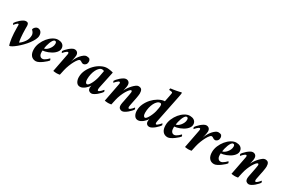

<svg xmlns="http://www.w3.org/2000/svg" viewBox="101 -1819 4353 2945"><g transform="rotate(30 2277.5 -346.0)"><path d="M237 -113Q286 -148 318 -197.5Q350 -247 350 -309Q350 -328 338.5 -349.5Q327 -371 308 -386Q308 -400 315 -412Q322 -424 332 -433Q342 -442 353.5 -447Q365 -452 374 -452Q388 -452 402.5 -447Q417 -442 428 -431Q439 -420 446 -402.5Q453 -385 453 -359Q453 -327 433.5 -287.5Q414 -248 383.5 -207.5Q353 -167 315.5 -129Q278 -91 242 -61Q206 -31 176 -13Q146 5 130 5Q122 -14 115 -45.5Q108 -77 103 -116.5Q98 -156 95.5 -201Q93 -246 93 -292V-336Q93 -343 91 -350.5Q89 -358 81 -358Q75 -358 66 -350.5Q57 -343 47.5 -333.5Q38 -324 31 -315Q24 -306 23 -304Q18 -304 13.5 -315Q9 -326 9 -331Q16 -343 33.5 -363.5Q51 -384 73.5 -403.5Q96 -423 120.5 -437.5Q145 -452 165 -452Q197 -452 206 -435Q215 -418 215 -395V-343Q215 -301 217.5 -261.5Q220 -222 223 -190Q226 -158 230 -137.5Q234 -117 237 -113Z M612 -227Q627 -227 647 -239.5Q667 -252 685 -273Q703 -294 715.5 -320.5Q728 -347 728 -375Q728 -389 723 -401.5Q718 -414 701 -414Q683 -414 667.5 -392Q652 -370 640.5 -339.5Q629 -309 621.5 -277.5Q614 -246 612 -227ZM736 -452Q755 -452 775 -447.5Q795 -443 811 -432Q827 -421 837 -403Q847 -385 847 -359Q847 -333 833.5 -310.5Q820 -288 799 -269Q778 -250 751.5 -235Q725 -220 698.5 -210Q672 -200 648 -194.5Q624 -189 609 -189Q608 -187 607.5 -177.5Q607 -168 607 -164Q607 -150 609.5 -134.5Q612 -119 619 -106.5Q626 -94 637.5 -85.5Q649 -77 668 -77Q685 -77 702.5 -87Q720 -97 734.5 -109Q749 -121 759 -131.5Q769 -142 770 -143Q773 -143 776 -139Q779 -135 781 -130Q783 -125 784 -120Q785 -115 785 -113Q780 -105 759 -85.5Q738 -66 710 -45.5Q682 -25 652 -9.5Q622 6 598 6Q544 6 513 -32Q482 -70 482 -141Q482 -197 505.5 -252.5Q529 -308 565.5 -352.5Q602 -397 647.5 -424.5Q693 -452 736 -452Z M1028 -452Q1058 -452 1076.5 -433.5Q1095 -415 1095 -380Q1095 -369 1091.5 -348.5Q1088 -328 1086 -320Q1085 -315 1083 -305Q1081 -295 1078 -284Q1075 -271 1072 -256Q1081 -291 1100.5 -326Q1120 -361 1144 -389Q1168 -417 1193 -434.5Q1218 -452 1238 -452Q1260 -452 1270.5 -449Q1281 -446 1294 -439Q1300 -431 1305 -419.5Q1310 -408 1310 -394Q1310 -358 1290.5 -339.5Q1271 -321 1251 -321Q1239 -321 1230.5 -325Q1222 -329 1214.5 -334.5Q1207 -340 1198.5 -344Q1190 -348 1178 -348Q1167 -348 1148.5 -326Q1130 -304 1110.5 -268Q1091 -232 1073 -186Q1055 -140 1044 -92L1024 0Q1020 1 1012.5 2Q1005 3 996.5 4Q988 5 980 5.5Q972 6 968 6Q964 6 955.5 5.5Q947 5 938 4Q929 3 921 2Q913 1 908 0L968 -311Q969 -314 971 -327Q973 -340 973 -344Q973 -351 969.5 -357.5Q966 -364 958 -364Q950 -364 938 -355.5Q926 -347 915 -336.5Q904 -326 895.5 -316Q887 -306 886 -304Q881 -304 876.5 -315Q872 -326 872 -331Q878 -343 896 -363.5Q914 -384 936.5 -403.5Q959 -423 983.5 -437.5Q1008 -452 1028 -452Z M1547 -396Q1522 -396 1499 -375Q1476 -354 1458.5 -319.5Q1441 -285 1431 -241.5Q1421 -198 1421 -153Q1421 -117 1430.5 -99Q1440 -81 1457 -81Q1470 -81 1485 -98.5Q1500 -116 1515 -144.5Q1530 -173 1543 -209.5Q1556 -246 1563 -283L1582 -384Q1577 -390 1567.5 -393Q1558 -396 1547 -396ZM1603 -452Q1617 -452 1632.5 -450Q1648 -448 1663 -445.5Q1678 -443 1691 -440Q1704 -437 1711 -434L1647 -133Q1646 -130 1645 -117Q1644 -104 1644 -100Q1644 -93 1647 -85.5Q1650 -78 1658 -78Q1666 -78 1678 -87Q1690 -96 1701 -107Q1712 -118 1720.5 -128Q1729 -138 1730 -140Q1735 -140 1739.5 -129Q1744 -118 1744 -113Q1738 -101 1719.5 -80.5Q1701 -60 1678 -40.5Q1655 -21 1629.5 -6.5Q1604 8 1584 8Q1558 8 1539.5 -8.5Q1521 -25 1521 -58Q1521 -66 1523 -79Q1525 -92 1527 -97Q1519 -83 1503.5 -65Q1488 -47 1468.5 -31Q1449 -15 1426.5 -4Q1404 7 1381 7Q1339 7 1316.5 -29Q1294 -65 1294 -116Q1294 -184 1324.5 -244.5Q1355 -305 1400.5 -351.5Q1446 -398 1500.5 -425Q1555 -452 1603 -452Z M2007 -380Q2007 -355 1999.5 -324.5Q1992 -294 1988 -276Q1999 -302 2020 -332.5Q2041 -363 2065.5 -389.5Q2090 -416 2114.5 -434Q2139 -452 2158 -452Q2200 -452 2215.5 -429.5Q2231 -407 2231 -364Q2231 -351 2228.5 -333Q2226 -315 2223 -296Q2220 -277 2216.5 -260.5Q2213 -244 2211 -234L2191 -133Q2190 -130 2188.5 -117Q2187 -104 2187 -100Q2187 -93 2190.5 -85.5Q2194 -78 2202 -78Q2210 -78 2222 -87Q2234 -96 2245 -107Q2256 -118 2264 -128Q2272 -138 2273 -140Q2278 -140 2282.5 -129Q2287 -118 2287 -113Q2281 -101 2262.5 -80.5Q2244 -60 2221 -40.5Q2198 -21 2172.5 -6.5Q2147 8 2127 8Q2102 8 2083 -8.5Q2064 -25 2064 -63Q2064 -68 2065 -77Q2066 -86 2067.5 -95.5Q2069 -105 2070.5 -113Q2072 -121 2073 -124L2096 -243Q2097 -248 2099 -259Q2101 -270 2103 -282.5Q2105 -295 2106.5 -305.5Q2108 -316 2108 -320Q2108 -328 2104 -334.5Q2100 -341 2092 -341Q2081 -341 2062.5 -320Q2044 -299 2023.5 -264.5Q2003 -230 1985 -185Q1967 -140 1956 -92Q1955 -85 1952 -72.5Q1949 -60 1946 -46Q1943 -32 1940.5 -19.5Q1938 -7 1936 0Q1932 1 1924.5 2Q1917 3 1908.5 4Q1900 5 1892 5.5Q1884 6 1880 6Q1876 6 1867.5 5.5Q1859 5 1850 4Q1841 3 1833 2Q1825 1 1820 0L1880 -311Q1881 -314 1883 -327Q1885 -340 1885 -344Q1885 -351 1881.5 -357.5Q1878 -364 1870 -364Q1862 -364 1850 -355.5Q1838 -347 1827 -336.5Q1816 -326 1807.5 -316Q1799 -306 1798 -304Q1793 -304 1788.5 -315Q1784 -326 1784 -331Q1790 -343 1808 -363.5Q1826 -384 1848.5 -403.5Q1871 -423 1895.5 -437.5Q1920 -452 1940 -452Q1970 -452 1988.5 -433.5Q2007 -415 2007 -380Z M2484 -81Q2497 -81 2513 -101.5Q2529 -122 2544.5 -152Q2560 -182 2572.5 -217.5Q2585 -253 2589 -283Q2592 -300 2595 -314Q2597 -327 2598.5 -338.5Q2600 -350 2600 -355Q2600 -378 2593.5 -387Q2587 -396 2574 -396Q2549 -396 2526 -375Q2503 -354 2485.5 -319.5Q2468 -285 2458 -241.5Q2448 -198 2448 -153Q2448 -117 2457.5 -99Q2467 -81 2484 -81ZM2408 7Q2366 7 2343.5 -29Q2321 -65 2321 -116Q2321 -179 2348 -236.5Q2375 -294 2416.5 -339.5Q2458 -385 2508.5 -415Q2559 -445 2606 -452Q2611 -453 2614.5 -452.5Q2618 -452 2623 -452L2645 -563Q2647 -577 2650.5 -593Q2654 -609 2654 -617Q2654 -624 2646.5 -628Q2639 -632 2629.5 -633.5Q2620 -635 2609.5 -635.5Q2599 -636 2593 -636Q2591 -639 2592.5 -651Q2594 -663 2597 -666Q2618 -668 2645.5 -672.5Q2673 -677 2700 -682Q2727 -687 2748.5 -692Q2770 -697 2778 -700Q2782 -698 2783 -692Q2784 -686 2784 -681Q2784 -678 2782.5 -669.5Q2781 -661 2779 -649.5Q2777 -638 2775 -626.5Q2773 -615 2771 -606L2675 -133Q2674 -130 2672.5 -117Q2671 -104 2671 -100Q2671 -93 2674 -85.5Q2677 -78 2685 -78Q2693 -78 2705 -87Q2717 -96 2728 -107Q2739 -118 2747.5 -128Q2756 -138 2757 -140Q2762 -140 2766.5 -129Q2771 -118 2771 -113Q2765 -101 2746.5 -80.5Q2728 -60 2705 -40.5Q2682 -21 2656.5 -6.5Q2631 8 2611 8Q2582 8 2565 -9Q2548 -26 2548 -58Q2548 -64 2550 -77.5Q2552 -91 2554 -97Q2546 -83 2530.5 -65Q2515 -47 2495.5 -31Q2476 -15 2453.5 -4Q2431 7 2408 7Z M2945 -227Q2960 -227 2980 -239.5Q3000 -252 3018 -273Q3036 -294 3048.5 -320.5Q3061 -347 3061 -375Q3061 -389 3056 -401.5Q3051 -414 3034 -414Q3016 -414 3000.5 -392Q2985 -370 2973.5 -339.5Q2962 -309 2954.5 -277.5Q2947 -246 2945 -227ZM3069 -452Q3088 -452 3108 -447.5Q3128 -443 3144 -432Q3160 -421 3170 -403Q3180 -385 3180 -359Q3180 -333 3166.5 -310.5Q3153 -288 3132 -269Q3111 -250 3084.5 -235Q3058 -220 3031.5 -210Q3005 -200 2981 -194.5Q2957 -189 2942 -189Q2941 -187 2940.5 -177.5Q2940 -168 2940 -164Q2940 -150 2942.5 -134.5Q2945 -119 2952 -106.5Q2959 -94 2970.5 -85.5Q2982 -77 3001 -77Q3018 -77 3035.5 -87Q3053 -97 3067.5 -109Q3082 -121 3092 -131.5Q3102 -142 3103 -143Q3106 -143 3109 -139Q3112 -135 3114 -130Q3116 -125 3117 -120Q3118 -115 3118 -113Q3113 -105 3092 -85.5Q3071 -66 3043 -45.5Q3015 -25 2985 -9.5Q2955 6 2931 6Q2877 6 2846 -32Q2815 -70 2815 -141Q2815 -197 2838.5 -252.5Q2862 -308 2898.5 -352.5Q2935 -397 2980.5 -424.5Q3026 -452 3069 -452Z M3361 -452Q3391 -452 3409.5 -433.5Q3428 -415 3428 -380Q3428 -369 3424.5 -348.5Q3421 -328 3419 -320Q3418 -315 3416 -305Q3414 -295 3411 -284Q3408 -271 3405 -256Q3414 -291 3433.5 -326Q3453 -361 3477 -389Q3501 -417 3526 -434.5Q3551 -452 3571 -452Q3593 -452 3603.5 -449Q3614 -446 3627 -439Q3633 -431 3638 -419.5Q3643 -408 3643 -394Q3643 -358 3623.5 -339.5Q3604 -321 3584 -321Q3572 -321 3563.5 -325Q3555 -329 3547.5 -334.5Q3540 -340 3531.5 -344Q3523 -348 3511 -348Q3500 -348 3481.5 -326Q3463 -304 3443.5 -268Q3424 -232 3406 -186Q3388 -140 3377 -92L3357 0Q3353 1 3345.5 2Q3338 3 3329.5 4Q3321 5 3313 5.5Q3305 6 3301 6Q3297 6 3288.5 5.5Q3280 5 3271 4Q3262 3 3254 2Q3246 1 3241 0L3301 -311Q3302 -314 3304 -327Q3306 -340 3306 -344Q3306 -351 3302.5 -357.5Q3299 -364 3291 -364Q3283 -364 3271 -355.5Q3259 -347 3248 -336.5Q3237 -326 3228.5 -316Q3220 -306 3219 -304Q3214 -304 3209.5 -315Q3205 -326 3205 -331Q3211 -343 3229 -363.5Q3247 -384 3269.5 -403.5Q3292 -423 3316.5 -437.5Q3341 -452 3361 -452Z M3768 -227Q3783 -227 3803 -239.5Q3823 -252 3841 -273Q3859 -294 3871.5 -320.5Q3884 -347 3884 -375Q3884 -389 3879 -401.5Q3874 -414 3857 -414Q3839 -414 3823.5 -392Q3808 -370 3796.5 -339.5Q3785 -309 3777.5 -277.5Q3770 -246 3768 -227ZM3892 -452Q3911 -452 3931 -447.5Q3951 -443 3967 -432Q3983 -421 3993 -403Q4003 -385 4003 -359Q4003 -333 3989.5 -310.5Q3976 -288 3955 -269Q3934 -250 3907.5 -235Q3881 -220 3854.5 -210Q3828 -200 3804 -194.5Q3780 -189 3765 -189Q3764 -187 3763.5 -177.5Q3763 -168 3763 -164Q3763 -150 3765.5 -134.5Q3768 -119 3775 -106.5Q3782 -94 3793.5 -85.5Q3805 -77 3824 -77Q3841 -77 3858.5 -87Q3876 -97 3890.5 -109Q3905 -121 3915 -131.5Q3925 -142 3926 -143Q3929 -143 3932 -139Q3935 -135 3937 -130Q3939 -125 3940 -120Q3941 -115 3941 -113Q3936 -105 3915 -85.5Q3894 -66 3866 -45.5Q3838 -25 3808 -9.5Q3778 6 3754 6Q3700 6 3669 -32Q3638 -70 3638 -141Q3638 -197 3661.5 -252.5Q3685 -308 3721.5 -352.5Q3758 -397 3803.5 -424.5Q3849 -452 3892 -452Z M4251 -380Q4251 -355 4243.5 -324.5Q4236 -294 4232 -276Q4243 -302 4264 -332.5Q4285 -363 4309.5 -389.5Q4334 -416 4358.5 -434Q4383 -452 4402 -452Q4444 -452 4459.5 -429.5Q4475 -407 4475 -364Q4475 -351 4472.5 -333Q4470 -315 4467 -296Q4464 -277 4460.5 -260.5Q4457 -244 4455 -234L4435 -133Q4434 -130 4432.5 -117Q4431 -104 4431 -100Q4431 -93 4434.5 -85.5Q4438 -78 4446 -78Q4454 -78 4466 -87Q4478 -96 4489 -107Q4500 -118 4508 -128Q4516 -138 4517 -140Q4522 -140 4526.5 -129Q4531 -118 4531 -113Q4525 -101 4506.5 -80.5Q4488 -60 4465 -40.5Q4442 -21 4416.5 -6.5Q4391 8 4371 8Q4346 8 4327 -8.5Q4308 -25 4308 -63Q4308 -68 4309 -77Q4310 -86 4311.5 -95.5Q4313 -105 4314.5 -113Q4316 -121 4317 -124L4340 -243Q4341 -248 4343 -259Q4345 -270 4347 -282.5Q4349 -295 4350.5 -305.5Q4352 -316 4352 -320Q4352 -328 4348 -334.5Q4344 -341 4336 -341Q4325 -341 4306.5 -320Q4288 -299 4267.5 -264.5Q4247 -230 4229 -185Q4211 -140 4200 -92Q4199 -85 4196 -72.5Q4193 -60 4190 -46Q4187 -32 4184.5 -19.5Q4182 -7 4180 0Q4176 1 4168.5 2Q4161 3 4152.5 4Q4144 5 4136 5.5Q4128 6 4124 6Q4120 6 4111.5 5.5Q4103 5 4094 4Q4085 3 4077 2Q4069 1 4064 0L4124 -311Q4125 -314 4127 -327Q4129 -340 4129 -344Q4129 -351 4125.5 -357.5Q4122 -364 4114 -364Q4106 -364 4094 -355.5Q4082 -347 4071 -336.5Q4060 -326 4051.5 -316Q4043 -306 4042 -304Q4037 -304 4032.5 -315Q4028 -326 4028 -331Q4034 -343 4052 -363.5Q4070 -384 4092.5 -403.5Q4115 -423 4139.5 -437.5Q4164 -452 4184 -452Q4214 -452 4232.5 -433.5Q4251 -415 4251 -380Z"/></g></svg>

Font: Vermiglione
Style: Bold Italic
Weight: 700
Italic angle: -11°
Version: Version 1.000